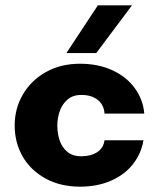

<svg xmlns="http://www.w3.org/2000/svg" viewBox="-20 -690 592 720"><path d="M35 -220Q35 -283 66 -336Q97 -389 152.5 -420Q208 -451 280 -451Q349 -451 402.5 -426Q456 -401 486.5 -358Q517 -315 521 -264H372Q370 -296 347 -315Q324 -334 285 -334Q253 -334 233 -316.5Q213 -299 204 -273Q195 -247 195 -219Q195 -190 203.5 -164Q212 -138 232 -121Q252 -104 285 -104Q321 -104 344.5 -119.5Q368 -135 372 -164H518Q510 -115 479 -75Q448 -35 396.5 -12.5Q345 10 280 10Q206 10 150 -21Q94 -52 64.5 -104Q35 -156 35 -220ZM347 -670H475L341 -491H229Z"/></svg>

Font: Teachers[wght]
Style: Regular
Weight: 400
Designer: Alfredo Marco Pradil & Chank Diesel
Version: Version 1.000;Glyphs 3.1.2 (3151)